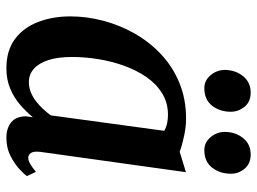

<svg xmlns="http://www.w3.org/2000/svg" viewBox="-124 -688 822 615"><g transform="rotate(90 287.5 -381.0)"><path d="M467 -99Q464.5 -77 470.5 -68.5Q476.5 -60 486 -60Q494.5 -60 504.8 -65.8Q515 -71.5 531 -84.5L544.5 -56Q539.5 -48 522.8 -32.2Q506 -16.5 480.2 -3.2Q454.5 10 421.5 10Q391.5 10 372.5 -5.2Q353.5 -20.5 353 -52.5L356 -75Q339.5 -54.5 317 -34.8Q294.5 -15 265.2 -2.5Q236 10 199 10Q142.5 10 105.8 -17.2Q69 -44.5 51 -91.2Q33 -138 33 -195Q33 -247.5 47 -300.5Q61 -353.5 88 -401Q115 -448.5 154.8 -485.8Q194.5 -523 246.2 -544.2Q298 -565.5 361 -565.5Q386.5 -565.5 416 -559.2Q445.5 -553 466.5 -545L532 -565ZM399.5 -495.5Q388.5 -502 375.5 -504.8Q362.5 -507.5 348 -507.5Q310 -507.5 280 -489.2Q250 -471 228 -439.5Q206 -408 191.5 -368Q177 -328 170 -284.8Q163 -241.5 163 -200Q163 -155 173 -124.2Q183 -93.5 201 -77.8Q219 -62 243 -62Q260.5 -62 276 -68.2Q291.5 -74.5 305 -85Q318.5 -95.5 329.8 -107.8Q341 -120 350 -132ZM262.5 -624Q238 -624 221 -644.5Q204 -665 204.5 -691.5Q205.5 -725.5 225.2 -749Q245 -772.5 277 -772.5Q306.5 -772.5 322.5 -752.8Q338.5 -733 338.5 -708Q338 -673 318.8 -648.5Q299.5 -624 262.5 -624ZM461 -624Q436.5 -624 419.5 -644.5Q402.5 -665 403 -691.5Q404 -725.5 423.5 -749Q443 -772.5 475.5 -772.5Q504.5 -772.5 521 -752.8Q537.5 -733 537 -708Q536.5 -673 517.2 -648.5Q498 -624 461 -624Z"/></g></svg>

Font: Merriweather 24pt SemiBold
Style: Italic
Weight: 600
Italic angle: -7.8°
Version: Version 2.101